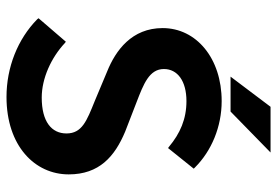

<svg xmlns="http://www.w3.org/2000/svg" viewBox="-154 -706 872 605"><g transform="rotate(90 282.5 -404.0)"><path d="M41 -85C104 -23 193 12 286 12C440 12 530 -77 530 -184C530 -280 474 -329 395 -362L302 -398C245 -420 198 -438 198 -484C198 -527 236 -555 299 -555C356 -555 401 -535 443 -500L447 -497L512 -578L508 -582C456 -634 380 -666 299 -666C164 -666 69 -586 69 -480C69 -383 139 -332 206 -305L299 -266C361 -241 401 -226 401 -177C401 -130 364 -99 288 -99C227 -99 162 -129 116 -172L112 -175L38 -89ZM317 -820 222 -694H332L461 -820Z"/></g></svg>

Font: Falling Sky
Style: Med
Weight: 500
Designer: Paul D. Hunt
Foundry: Adobe Systems Incorporated
Version: Version 1.02